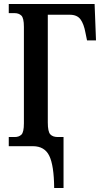

<svg xmlns="http://www.w3.org/2000/svg" viewBox="-20 -734 512 964"><path d="M252 210Q251 97 227.5 48.5Q204 0 145 0H24V-46H54Q75 -46 87.5 -58Q100 -70 100 -115V-599Q100 -644 87 -656Q74 -668 54 -668H24V-714H455L462 -531H417L409 -570Q401 -614 384 -637Q367 -660 330 -660H220V-119Q220 -73 232.5 -59.5Q245 -46 270 -46H299V210Z"/></svg>

Font: Noto Serif ExtraCondensed SemiBold
Style: Regular
Weight: 600
Width: 2
Designer: Monotype Design Team
Foundry: Monotype Imaging Inc.
Version: Version 2.015; ttfautohint (v1.8.4.7-5d5b)